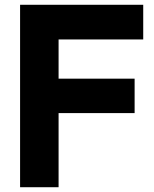

<svg xmlns="http://www.w3.org/2000/svg" viewBox="-20 -783 645 803"><path d="M225 0H64V-763H579V-618H225V-454H543V-310H225Z"/></svg>

Font: Open Sauce Sans ExtraBold
Style: Regular
Weight: 800
Designer: Alfredo Marco Pradil
Foundry: Creative Sauce Fz LLC
Version: Version 1.477